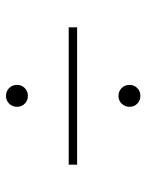

<svg xmlns="http://www.w3.org/2000/svg" viewBox="56 -637 488 640"><g transform="rotate(90 300.0 -317.0)"><path d="M529 -330V-302H71V-330ZM263 -130Q263 -145 273.5 -155.5Q284 -166 300 -166Q315 -166 325.5 -155.5Q336 -145 336 -130Q336 -114 325.5 -103.5Q315 -93 300 -93Q284 -93 273.5 -103.5Q263 -114 263 -130ZM263 -505Q263 -520 273.5 -530.5Q284 -541 300 -541Q315 -541 325.5 -530.5Q336 -520 336 -505Q336 -489 325.5 -478.5Q315 -468 300 -468Q284 -468 273.5 -478.5Q263 -489 263 -505Z"/></g></svg>

Font: Human Sans ExtraLight
Style: Regular
Weight: 200
Designer: Tim Radville
Foundry: Continuum
Version: Version 1.000;FEAKit 1.0